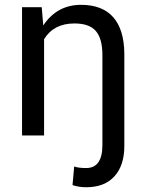

<svg xmlns="http://www.w3.org/2000/svg" viewBox="-20 -558 606 791"><path d="M151.9 -528.3 158.2 -453.1Q214.8 -538.1 314 -538.1Q401.4 -538.1 446.3 -487.3Q491.2 -436.5 492.2 -337.4V43.5Q492.2 123.5 451.4 168.5Q410.6 213.4 335 213.4Q305.2 213.4 278.8 204.6L285.6 127.9Q302.7 134.3 335 134.3Q401.9 134.3 401.9 39.6V-331.1Q401.9 -398.9 374.8 -430.2Q347.7 -461.4 286.6 -461.4Q201.2 -461.4 161.6 -396.5V0H70.8V-528.3Z"/></svg>

Font: SteelSelectRoboto
Style: Roboto-Regular
Weight: 400
Designer: Google
Version: Version 2.137; 2017